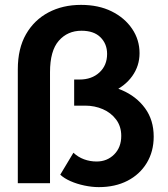

<svg xmlns="http://www.w3.org/2000/svg" viewBox="-20 -751 688 787"><path d="M185 0H53V-467Q53 -552 86.5 -610.5Q120 -669 178.5 -700Q237 -731 312 -731Q384 -731 437.5 -704.5Q491 -678 521.5 -633Q552 -588 552 -533Q552 -481 522 -439Q492 -397 437.5 -373Q383 -349 306 -349H303V-407H345Q420 -407 479.5 -381.5Q539 -356 574.5 -307.5Q610 -259 610 -191Q610 -130 581.5 -83Q553 -36 502.5 -10Q452 16 385 16Q357 16 326 9.5Q295 3 269 -8.5Q243 -20 227 -35L281 -125Q300 -107 324.5 -98Q349 -89 376 -89Q419 -89 448 -118Q477 -147 477 -194Q477 -233 456 -261Q435 -289 401.5 -303.5Q368 -318 329 -318H284V-425H306Q356 -425 387.5 -454Q419 -483 419 -530Q419 -571 392 -598Q365 -625 314 -625Q257 -625 221 -584Q185 -543 185 -455Z"/></svg>

Font: Wix Madefor Display
Style: Bold
Weight: 700
Designer: Dalton Maag Ltd
Foundry: Dalton Maag Ltd
Version: Version 3.100